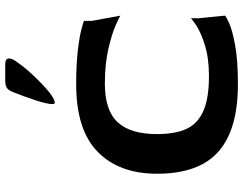

<svg xmlns="http://www.w3.org/2000/svg" viewBox="-118 -804 932 736"><g transform="rotate(-90 348.0 -436.0)"><path d="M646 -141 656 -40Q656 -37 629.5 -24.5Q603 -12 544.5 -1Q486 10 393 10Q219 10 134.5 -65Q50 -140 50 -300Q50 -445 134 -527.5Q218 -610 393 -610Q470 -610 524 -603.5Q578 -597 607 -589Q636 -581 636 -580V-550L656 -440Q656 -442 621.5 -457.5Q587 -473 529 -486.5Q471 -500 395 -500Q293 -500 247.5 -451Q202 -402 202 -300Q202 -230 222 -187Q242 -144 290.5 -122.5Q339 -101 424 -101Q493 -101 542.5 -116.5Q592 -132 619 -150Q646 -168 646 -171ZM492 -867Q492 -857 482 -842Q451 -796 397 -744Q343 -692 322 -692Q317 -692 317 -702Q317 -721 332 -767Q347 -813 363 -852Q370 -870 379.5 -876Q389 -882 409 -882H470Q492 -882 492 -867Z"/></g></svg>

Font: Red Rose Bold
Style: Regular
Weight: 700
Designer: jaikishan Patel
Version: Version 1.000